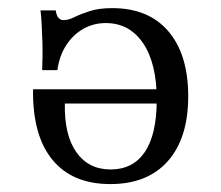

<svg xmlns="http://www.w3.org/2000/svg" viewBox="-20 -446 550 477"><path d="M254 11.3Q159.7 11.3 110.1 -49.2Q60.5 -109.7 62.1 -224.2H400.8L401.6 -188.7H141.1Q139.5 -110.5 169.8 -67.7Q200 -25 254.8 -25Q310.5 -25 339.9 -68.5Q369.4 -112.1 369.4 -198.4Q369.4 -288.7 335.5 -338.7Q301.6 -388.7 242.7 -388.7Q212.1 -388.7 186.7 -374.2Q161.3 -359.7 144.4 -333.5Q127.4 -307.3 122.6 -271.8H84.7Q86.3 -308.9 85.5 -337.1Q84.7 -365.3 83.5 -385.9Q82.3 -406.5 80.6 -420.2H118.5Q120.2 -407.3 125.4 -401.6Q130.6 -396 137.9 -396Q150 -396 165.3 -403.6Q180.6 -411.3 203.2 -418.5Q225.8 -425.8 258.9 -425.8Q349.2 -425.8 398.4 -368.1Q447.6 -310.5 447.6 -206.5Q447.6 -103.2 397.2 -46Q346.8 11.3 254 11.3Z"/></svg>

Font: Playfair 9pt Light
Style: Regular
Weight: 300
Designer: Claus Eggers Sørensen
Foundry: Claus Eggers Sørensen
Version: Version 2.001;gftools[0.9.30]